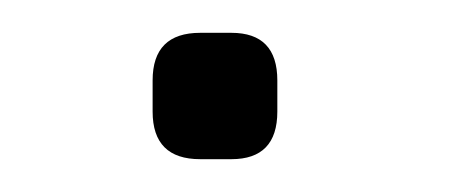

<svg xmlns="http://www.w3.org/2000/svg" viewBox="-20 -492 281 117"><path d="M102 -395Q73 -395 73 -424V-443Q73 -472 102 -472H121Q149 -472 149 -443V-424Q149 -395 121 -395Z"/></svg>

Font: Jura
Style: Regular
Weight: 400
Designer: Daniel Johnson, Alexei Vanyashin
Foundry: Daniel Johnson
Version: Version 5.103